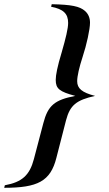

<svg xmlns="http://www.w3.org/2000/svg" viewBox="-149 -706 517 913"><path d="M94 -674C152 -663 175 -641 175 -597C175 -571 164 -525 144 -456C124 -390 116 -349 116 -326C116 -284 134 -270 209 -250C111 -231 79 -205 57 -120L12 51C-8 127 -44 160 -126 175L-129 187C30 187 91 156 119 45L165 -134C184 -206 214 -230 303 -250C241 -266 218 -285 218 -320C218 -344 228 -387 244 -436C263 -493 279 -567 279 -598C279 -621 271 -640 255 -654C230 -676 191 -684 97 -686Z"/></svg>

Font: XITS
Style: Bold Italic
Weight: 700
Italic angle: -16.33°
Designer: MicroPress Inc., with final additions and corrections provided by Coen Hoffman, Elsevier (retired)
Version: Version 1.302